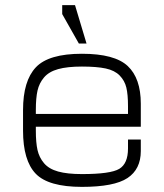

<svg xmlns="http://www.w3.org/2000/svg" viewBox="-20 -720 640 750"><path d="M300 -510Q170 -510 120 -457Q70 -404 70 -290V-250H120V-290Q120 -337 126.5 -366Q133 -395 152 -417.5Q171 -440 207 -450Q243 -460 300 -460Q358 -460 393 -452.5Q428 -445 447.5 -425Q467 -405 473.5 -378Q480 -351 480 -305V-225H530V-315Q530 -414 479 -462Q428 -510 300 -510ZM300 -40Q243 -40 207 -50Q171 -60 152 -82.5Q133 -105 126.5 -134Q120 -163 120 -210V-250H70V-210Q70 -93 119.5 -41.5Q169 10 300 10Q426 10 478 -24.5Q530 -59 530 -130V-175H480V-140Q480 -81 446 -60.5Q412 -40 300 -40ZM100 -225H530V-275H100ZM318 -550 273 -700H223V-665L288 -550Z"/></svg>

Font: Millimetre
Style: Light
Weight: 200
Designer: Jérémy Landes
Version: Version 1.0